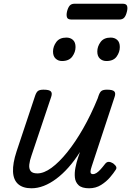

<svg xmlns="http://www.w3.org/2000/svg" viewBox="-20 -997 705 1032"><path d="M149 15Q103 15 77.5 -7.5Q52 -30 50 -74.5Q48 -119 69 -183L169 -483Q176 -503 185.5 -509Q195 -515 214 -515Q245 -515 253.5 -505.5Q262 -496 255 -476L149 -160Q140 -135 137.5 -113Q135 -91 144.5 -78Q154 -65 181 -65Q216 -65 257 -95Q298 -125 341.5 -179Q385 -233 427 -306.5Q469 -380 505 -468L510 -483Q517 -503 526.5 -509Q536 -515 555 -515Q586 -515 594.5 -505.5Q603 -496 596 -476L473 -103Q467 -85 466.5 -76Q466 -67 470 -64Q474 -61 479 -61Q489 -61 499 -67.5Q509 -74 520 -86Q531 -98 544 -115Q553 -127 564 -127Q575 -127 588 -119Q601 -109 604.5 -100.5Q608 -92 601 -83Q591 -67 571.5 -44Q552 -21 523.5 -3Q495 15 459 15Q420 15 402.5 -1.5Q385 -18 382.5 -43Q380 -68 385.5 -96Q391 -124 399 -148L410 -180Q380 -133 348 -97Q316 -61 282.5 -36Q249 -11 215.5 2Q182 15 149 15ZM313 -669Q293 -669 279 -682Q265 -695 265 -720Q265 -747 282.5 -771Q300 -795 337 -795Q358 -795 372 -782.5Q386 -770 386 -744Q386 -717 368.5 -693Q351 -669 313 -669ZM552 -669Q531 -669 517 -682Q503 -695 503 -720Q503 -747 520.5 -771Q538 -795 575 -795Q596 -795 610 -782.5Q624 -770 624 -744Q624 -717 607 -693Q590 -669 552 -669ZM364 -892Q344 -892 340 -904Q336 -916 340 -934Q345 -955 354 -966Q363 -977 381 -977H639Q659 -977 663 -965Q667 -953 662 -934Q657 -913 648 -902.5Q639 -892 621 -892Z"/></svg>

Font: Playwrite NZ
Style: Regular
Weight: 400
Designer: Veronika Burian, José Scaglione
Foundry: TypeTogether
Version: Version 1.002